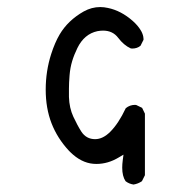

<svg xmlns="http://www.w3.org/2000/svg" viewBox="-20 -461 540 533"><path d="M355 -169.9Q340.3 -169.9 329.1 -160.6Q309.1 -118.2 286.1 -95.2Q265.6 -74.7 244.1 -74.7Q219.7 -74.7 206.1 -95.2Q194.8 -112.8 183.6 -137Q172.4 -161.1 171.4 -191.9Q171.4 -199.7 171.4 -215.1Q171.4 -230.5 173.1 -251.7Q174.8 -272.9 180.2 -290.8Q185.5 -308.6 194.8 -327.6Q213.9 -366.7 250.5 -374.5Q258.8 -376 266.1 -376Q293 -376 308.1 -356Q323.7 -335.4 342.8 -326.7Q344.7 -326.2 346.7 -326.2Q360.8 -326.2 370.1 -334L378.4 -350.6Q378.4 -351.1 378.4 -353.3Q378.4 -355.5 377.7 -359.4Q377 -363.3 375.2 -367.9Q373.5 -372.6 370.6 -377Q363.3 -389.6 348.6 -402.8Q315.9 -431.6 279.3 -439Q268.6 -441.4 258.3 -441.4Q234.4 -441.4 212.4 -429.2Q168.5 -404.3 145.5 -365.2Q132.3 -342.8 122.1 -311Q106.9 -263.7 106.9 -212.2Q106.9 -160.6 123 -118.9Q139.2 -77.1 171.4 -42.5Q173.3 -40.5 175.3 -38.6Q205.1 -9.3 238.8 -6.3Q243.2 -5.9 247.6 -5.9Q279.8 -5.9 309.6 -23.9L322.8 -31.7L320.8 -16.6Q319.3 -5.4 319.3 4.4Q319.3 28.3 328.6 42Q337.9 49.3 350.6 51.3Q363.3 49.3 374 42L382.3 25.4V-145.5L374.5 -161.6L358.4 -169.4Q356.9 -169.9 355 -169.9Z"/></svg>

Font: Bakudai
Style: ExtraLight
Weight: 200
Version: Version 1.48